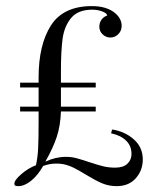

<svg xmlns="http://www.w3.org/2000/svg" viewBox="-20 -614 525 645"><path d="M459.7 -78.2Q459.7 -41.9 436.3 -15.3Q412.9 11.3 371.8 11.3Q345.2 11.3 322.6 1.6Q300 -8.1 266.9 -28.2Q262.9 -30.6 244.4 -41.5Q225.8 -52.4 208.9 -58.1Q191.1 -64.5 169.4 -64.5Q146.8 -64.5 125 -56.5Q106.5 -24.2 84.3 -6.5Q62.1 11.3 41.1 11.3Q34.7 11.3 31.5 9.7Q28.2 8.1 28.2 3.2Q28.2 -8.9 51.6 -29Q75 -49.2 100.8 -58.9Q106.5 -84.7 108.1 -114.9Q109.7 -145.2 109.7 -208.1V-239.5H47.6V-255.6H109.7V-320.2H47.6V-336.3H109.7V-354Q109.7 -463.7 151.2 -528.6Q192.7 -593.5 288.7 -593.5Q336.3 -593.5 364.5 -571.8Q388.7 -552.4 388.7 -527.4Q388.7 -510.5 377.4 -499.2Q366.1 -487.9 350.8 -487.9Q336.3 -487.9 325 -498.4Q313.7 -508.9 313.7 -524.2Q313.7 -537.1 320.6 -547.2Q327.4 -557.3 340.3 -562.1Q338.7 -570.2 323 -575.8Q307.3 -581.5 290.3 -581.5Q241.9 -581.5 219 -553.6Q196 -525.8 190.3 -483.9Q184.7 -441.9 184.7 -375V-336.3H301.6V-320.2H184.7V-255.6H301.6V-239.5H184.7Q183.1 -191.9 170.6 -154Q158.1 -116.1 132.3 -71Q166.9 -87.1 201.6 -87.1Q220.2 -87.1 236.7 -82.7Q253.2 -78.2 279.8 -69.4Q308.9 -59.7 327.4 -55.2Q346 -50.8 366.9 -50.8Q394.4 -50.8 408.1 -64.1Q421.8 -77.4 421.8 -96.8Q421.8 -124.2 403.2 -141.9Q384.7 -159.7 353.2 -166.1L356.5 -179Q399.2 -172.6 429.4 -146Q459.7 -119.4 459.7 -78.2Z"/></svg>

Font: Playfair Display
Style: Regular
Weight: 400
Designer: Claus Eggers Sørensen
Foundry: Claus Eggers Sørensen
Version: Version 1.005; ttfautohint (v1.2) -l 10 -r 42 -G 200 -x 21 -